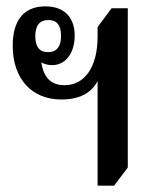

<svg xmlns="http://www.w3.org/2000/svg" viewBox="-20 -578 510 604"><path d="M287 6H339L382 -51V-552H331L287 -493V-463C287 -365 245 -310 183 -310C147 -310 118 -327 110 -382C117 -377 131 -373 145 -373C188 -374 215 -413 215 -466C215 -520 185 -558 123 -558C54 -558 20 -513 20 -434C20 -331 79 -265 173 -265C236 -265 270 -290 287 -323ZM131 -414C104 -414 91 -431 91 -464C91 -498 105 -515 132 -515C159 -515 172 -499 172 -465C172 -432 159 -414 131 -414Z"/></svg>

Font: Noto Serif Thai Condensed Medium
Style: Regular
Weight: 500
Width: 3
Designer: Monotype Design Team
Foundry: Monotype Imaging Inc.
Version: Version 2.002